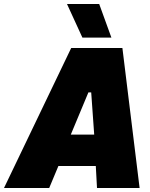

<svg xmlns="http://www.w3.org/2000/svg" viewBox="-77 -940 752 960"><path d="M-57 0H169L215 -110H402L408 0H621L535 -700H279ZM335 -752H480L419 -920H258ZM277 -267 365 -478H379L394 -267Z"/></svg>

Font: Fixel Text 20240404 Black
Style: Italic
Weight: 900
Width: 4
Italic angle: -10°
Designer: AlfaBravo + MacPaw
Foundry: Kyrylo Tkachov, Marchela Mozhyna, Serhii Makarenko, Maria Weinstein, Zakhar Kryvoshyya
Version: Version 1.211;Glyphs 3.2 (3225)